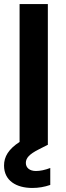

<svg xmlns="http://www.w3.org/2000/svg" viewBox="-28 -718 326 951"><path d="M-8 102C-8 177 53 213 132 213C163 213 192 208 221 198V114C195 124 171 129 150 129C119 129 100 113 100 89C100 65 117 46 162 23L207 0H209V-698H69V-15C14 21 -8 58 -8 102Z"/></svg>

Font: Poppins SemiBold
Style: Regular
Weight: 600
Designer: Ninad Kale (Devanagari), Jonny Pinhorn (Latin)
Foundry: Indian Type Foundry
Version: 4.004